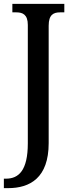

<svg xmlns="http://www.w3.org/2000/svg" viewBox="-31 -734 375 994"><path d="M-11 240H11C124 240 221 187 221 7V-601C221 -659 247 -670 280 -670H302V-714H33V-670H54C86 -670 113 -659 113 -605V8C113 148 66 191 0 191H-11Z"/></svg>

Font: Noto Serif Thai Condensed Medium
Style: Regular
Weight: 500
Width: 3
Designer: Monotype Design Team
Foundry: Monotype Imaging Inc.
Version: Version 2.002